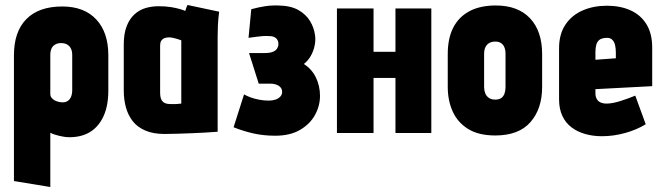

<svg xmlns="http://www.w3.org/2000/svg" viewBox="-20 -534 2658 771"><path d="M415 -171V-312Q415 -404 366.5 -456Q318 -508 230 -508Q136 -508 86 -457.5Q36 -407 36 -312V193L182 217V-1Q189 3 198.5 6Q208 9 218 11.5Q228 14 238.5 15.5Q249 17 259 17Q308 17 342.5 -4.5Q377 -26 396 -68Q415 -110 415 -171ZM270 -313V-172Q270 -157 265.5 -146Q261 -135 252.5 -129Q244 -123 231 -123Q224 -123 215.5 -125Q207 -127 199.5 -131Q192 -135 187 -141.5Q182 -148 182 -157V-313Q182 -329 187 -339.5Q192 -350 202 -355.5Q212 -361 225 -361Q240 -361 250 -355Q260 -349 265 -338.5Q270 -328 270 -313Z M860 -487 733 -514Q729 -506 726.5 -498Q724 -490 724 -490Q718 -493 703 -497.5Q688 -502 666.5 -505.5Q645 -509 617 -509Q589 -509 564 -501.5Q539 -494 519.5 -476Q500 -458 488.5 -428.5Q477 -399 477 -355V-170Q477 -135 485.5 -103.5Q494 -72 512.5 -48Q531 -24 563 -10Q595 4 641 4Q664 4 692 3Q720 2 749 1Q778 0 801.5 -1.5Q825 -3 839.5 -4Q854 -5 854 -5V-390Q854 -407 855 -431.5Q856 -456 860 -487ZM623 -163V-351Q623 -363 627 -369.5Q631 -376 636.5 -379Q642 -382 648.5 -383Q655 -384 659 -384Q664 -384 670 -383Q676 -382 683 -380Q690 -378 696.5 -376Q703 -374 708 -372V-118Q702 -118 696.5 -117Q691 -116 686 -116Q681 -116 675.5 -116Q670 -116 665 -116Q652 -116 642.5 -120Q633 -124 628 -134Q623 -144 623 -163Z M978 -382Q993 -384 1006.5 -386Q1020 -388 1034 -389Q1048 -390 1063 -389Q1071 -389 1077 -387Q1083 -385 1088 -381Q1093 -377 1095.5 -371Q1098 -365 1098 -357Q1098 -348 1093 -339.5Q1088 -331 1076 -326Q1064 -321 1043 -321H980L1019 -198H1067Q1077 -198 1085.5 -195.5Q1094 -193 1100 -189Q1106 -185 1109.5 -179Q1113 -173 1113 -165Q1113 -154 1105.5 -146Q1098 -138 1086 -134Q1074 -130 1060 -130Q1040 -130 1021.5 -133.5Q1003 -137 987.5 -142.5Q972 -148 960 -155L918 -23Q958 -7 998.5 2Q1039 11 1085 11Q1145 11 1185 -12.5Q1225 -36 1245 -72.5Q1265 -109 1265 -149Q1265 -189 1248.5 -223Q1232 -257 1200 -277Q1217 -290 1228 -309.5Q1239 -329 1243.5 -351Q1248 -373 1245 -393Q1241 -423 1225 -449.5Q1209 -476 1178.5 -493.5Q1148 -511 1098 -512Q1071 -513 1044.5 -509Q1018 -505 989 -497Z M1568 -326H1480V-500H1333V0H1480V-221H1568V0H1712V-500H1568Z M2157 -185V-317Q2157 -409 2108.5 -460.5Q2060 -512 1971 -512Q1908 -512 1865 -489Q1822 -466 1800 -423Q1778 -380 1778 -317V-185Q1778 -130 1798 -86Q1818 -42 1860 -16Q1902 10 1969 10Q2063 10 2110 -43.5Q2157 -97 2157 -185ZM2010 -317V-184Q2010 -170 2006 -158.5Q2002 -147 1993 -140.5Q1984 -134 1969 -134Q1953 -134 1943 -141Q1933 -148 1928.5 -159.5Q1924 -171 1924 -184V-317Q1924 -334 1929.5 -345Q1935 -356 1945 -361.5Q1955 -367 1969 -367Q1983 -367 1992 -361Q2001 -355 2005.5 -344Q2010 -333 2010 -317Z M2371 -158V-176L2599 -188V-343Q2599 -399 2576 -436.5Q2553 -474 2512 -492.5Q2471 -511 2417 -511Q2363 -511 2319.5 -492Q2276 -473 2250.5 -435Q2225 -397 2225 -340V-135Q2225 -97 2238 -69Q2251 -41 2274.5 -23Q2298 -5 2329.5 4Q2361 13 2397 13Q2444 13 2490.5 0Q2537 -13 2573 -35L2531 -150Q2505 -139 2472 -128.5Q2439 -118 2415 -118Q2404 -118 2395.5 -121Q2387 -124 2382 -129Q2377 -134 2374 -141.5Q2371 -149 2371 -158ZM2453 -323V-300L2371 -294V-324Q2371 -342 2374.5 -354.5Q2378 -367 2387 -374Q2396 -381 2414 -382Q2430 -383 2438.5 -374.5Q2447 -366 2450 -352.5Q2453 -339 2453 -323Z"/></svg>

Font: Advent Pro ExtraBold
Style: Regular
Weight: 800
Designer: VivaRado, Andreas Kalpakidis
Foundry: VivaRado, Andreas Kalpakidis
Version: Version 3.000